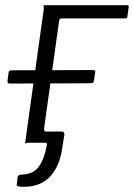

<svg xmlns="http://www.w3.org/2000/svg" viewBox="-20 -550 516 740"><path d="M72 170Q55 170 49 168Q43 166 45 158L48 132Q49 129 52 126Q55 123 60 123Q106 123 128 94.5Q150 66 161 8Q162 0 154 0H101L107 -43H146L150 -55Q149 -43 157 -43H218Q229 -43 228 -31L220 20Q210 91 173 130.5Q136 170 72 170ZM461 -479H217Q210 -479 208 -471L144 -13Q144 -8 145 -4Q146 0 143 0H90Q85 0 81.5 2Q78 4 77 0L149 -517Q149 -523 148 -526.5Q147 -530 151 -530H468Q478 -530 476 -522L471 -487Q471 -479 461 -479ZM18 -228Q13 -228 10.5 -230.5Q8 -233 9 -238L13 -270Q15 -279 22 -279L339 -280Q349 -280 347 -272L342 -240Q342 -229 327 -229Z"/></svg>

Font: Libre Franklin Light
Style: Italic
Weight: 300
Italic angle: -8°
Designer: Pablo Impallari, Rodrigo Fuenzalida, Nhung Nguyen
Foundry: Impallari Type
Version: Version 3.000